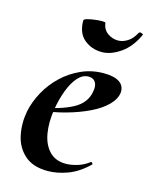

<svg xmlns="http://www.w3.org/2000/svg" viewBox="-96 -650 565 724"><g transform="rotate(15 187.0 -287.5)"><path d="M160 12Q102 12 69.5 -17Q37 -46 27.5 -91Q18 -136 27 -185Q35 -224 56 -262.5Q77 -301 109 -331.5Q141 -362 182 -380.5Q223 -399 270 -399Q311 -399 331.5 -385Q352 -371 350 -345Q347 -319 323 -295Q299 -271 259.5 -252Q220 -233 171.5 -219.5Q123 -206 73 -201L75 -214Q146 -225 194 -250.5Q242 -276 249 -324Q253 -346 244.5 -359Q236 -372 218 -372Q195 -372 176.5 -351.5Q158 -331 144.5 -296Q131 -261 124 -218Q116 -167 123 -125Q130 -83 154 -57.5Q178 -32 219 -32Q238 -32 262.5 -39Q287 -46 309 -63Q311 -65 314.5 -61Q318 -57 316 -55Q278 -18 237.5 -3Q197 12 160 12ZM241 -474Q201 -474 172 -498Q143 -522 143 -571Q143 -576 155.5 -579.5Q168 -583 184.5 -585Q201 -587 213.5 -587Q226 -587 226 -584Q229 -559 247.5 -545.5Q266 -532 289 -532Q307 -532 325.5 -543.5Q344 -555 357 -580Q361 -585 368 -582Q375 -579 374 -577Q351 -526 313.5 -500Q276 -474 241 -474Z"/></g></svg>

Font: Cormorant
Style: Bold Italic
Weight: 700
Italic angle: -10°
Designer: Christian Thalmann (Catharsis Fonts)
Foundry: Catharsis Fonts
Version: Version 4.000